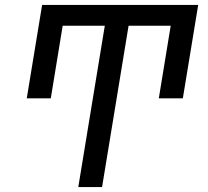

<svg xmlns="http://www.w3.org/2000/svg" viewBox="-20 -755 840 775"><path d="M392 0H296L403 -651H233L185 -358H88L150 -735H780L718 -358H621L669 -651H499Z"/></svg>

Font: Iosevka Aile Medium Oblique
Style: Regular
Weight: 500
Italic angle: -9°
Designer: Belleve Invis
Foundry: Belleve Invis
Version: Version 31.1.0; ttfautohint (v1.8.4)